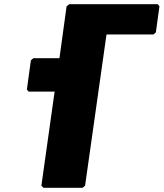

<svg xmlns="http://www.w3.org/2000/svg" viewBox="-20 -887 779 914"><path d="M731 -867H310L297 -857L263 -610H139L127 -600L108 -461L116 -451H240L177 -3L187 7H373L385 -3L487 -723H711L722 -733L739 -857Z"/></svg>

Font: Hussar Woodtype
Style: UltraObl
Weight: 900
Foundry: Cannot Into Space Fonts
Version: Version 1.07